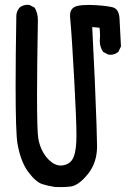

<svg xmlns="http://www.w3.org/2000/svg" viewBox="-20 -762 540 792"><path d="M44.4 -407.7Q44.4 -525.9 47.4 -699.2V-699.7Q49.3 -717.3 60.5 -730.5Q74.2 -742.2 93.8 -742.2Q96.7 -742.2 101.1 -741.7L123 -730.5Q136.2 -707.5 136.2 -681.2Q136.2 -677.2 136.2 -673.8Q132.8 -484.4 132.8 -365.7Q132.8 -217.8 138.2 -189.5Q147.9 -136.7 180.7 -103.5Q205.1 -79.1 231 -79.1Q235.8 -79.1 240.7 -80.1Q272.5 -85.9 284.2 -115.2Q295.4 -144 295.4 -204.6Q295.4 -262.7 286.1 -434.8Q276.9 -606.9 269 -692.9Q269 -694.8 269 -698.5Q269 -702.1 269.5 -707.5Q272 -723.6 285.2 -731.9Q291.5 -735.8 299.8 -737.8Q319.3 -741.7 346.2 -741.7Q359.9 -741.7 375.5 -740.7Q421.9 -737.8 444.8 -731.9Q471.2 -725.1 473.1 -684.1L479 -570.3L468.3 -548.3Q459.5 -541 451.2 -538.6Q442.9 -536.1 437.3 -536.1Q431.6 -536.1 427.2 -536.6L405.3 -547.9L404.8 -548.8Q391.6 -568.8 391.6 -593.3Q391.6 -596.7 392.1 -603Q392.6 -609.4 392.6 -615.2Q392.6 -632.8 390.6 -647.5L360.4 -650.4Q365.7 -549.3 371.1 -429.7Q380.4 -206.1 380.4 -158.7Q380.4 -91.8 343.3 -44.9Q304.7 2.9 272 7.3Q251.5 9.8 234.9 9.8Q212.9 9.8 206.1 9.3Q180.7 5.4 154.8 -2.4Q127.4 -11.2 96.4 -53Q65.4 -94.7 52.2 -168.9Q44.4 -214.8 44.4 -407.7Z"/></svg>

Font: Bakudai
Style: Medium
Weight: 500
Version: Version 1.48